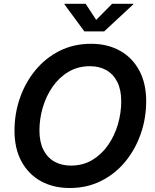

<svg xmlns="http://www.w3.org/2000/svg" viewBox="-20 -965 802 996"><path d="M342.3 10.3Q256.3 10.3 191.9 -25.4Q127.4 -61 91.3 -127.7Q55.2 -194.3 55.2 -287.1Q55.2 -375.5 83.3 -456.3Q111.3 -537.1 163.6 -600.6Q215.8 -664.1 288.8 -700.9Q361.8 -737.8 452.1 -737.8Q537.6 -737.8 601.8 -702.1Q666 -666.5 702.1 -599.9Q738.3 -533.2 738.3 -439.9Q738.3 -351.6 710.2 -270.8Q682.1 -189.9 629.9 -126.5Q577.6 -63 504.6 -26.4Q431.6 10.3 342.3 10.3ZM347.7 -106Q410.2 -106 458.7 -135Q507.3 -164.1 540.8 -212.4Q574.2 -260.7 591.6 -319.8Q608.9 -378.9 608.9 -439.5Q608.9 -499 588.6 -539.6Q568.4 -580.1 532 -600.8Q495.6 -621.6 446.8 -621.6Q384.3 -621.6 335.4 -592.5Q286.6 -563.5 252.9 -514.9Q219.2 -466.3 201.9 -407.5Q184.6 -348.6 184.6 -288.1Q184.6 -229 204.8 -188.5Q225.1 -147.9 261.7 -127Q298.3 -106 347.7 -106ZM424.3 -945.3 479 -861.8 561.5 -945.3H672.4L671.9 -942.9L520.5 -802.2H417.5L314 -942.9L314.5 -945.3Z"/></svg>

Font: Inter 20pt SemiBold
Style: Italic
Weight: 600
Italic angle: -9.3988°
Version: Version 4.001;git-66647c0bb